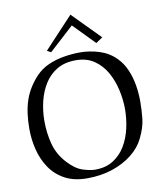

<svg xmlns="http://www.w3.org/2000/svg" viewBox="-99 -1003 936 1101"><g transform="rotate(-10 368.5 -452.5)"><path d="M41 -317.9Q41 -415 64 -483.4Q86.9 -551.8 142.1 -611.8Q174.3 -646 217 -665Q259.8 -684.1 308.3 -692.1Q356.9 -700.2 402.8 -700.2Q459 -700.2 514.9 -682.6Q570.8 -665 610.8 -624Q641.6 -593.3 660.4 -549.6Q679.2 -505.9 687 -458.5Q694.8 -411.1 694.8 -363.8Q694.8 -314.9 689.5 -263.9Q684.1 -212.9 653.8 -151.9Q629.9 -103 581.1 -64.5Q532.2 -25.9 465.6 -3.9Q398.9 18.1 319.8 18.1Q242.7 18.1 189.5 -11Q136.2 -40 103.5 -88.6Q70.8 -137.2 55.9 -196.5Q41 -255.9 41 -317.9ZM133.8 -348.1Q133.8 -278.3 150.4 -214.6Q167 -150.9 212.9 -100.1Q257.8 -50.3 301 -36.6Q344.2 -22.9 373 -22.9Q435.1 -22.9 478.5 -50.5Q522 -78.1 549.1 -123.5Q576.2 -168.9 588.6 -224.4Q601.1 -279.8 601.1 -335.9Q601.1 -389.2 588.6 -446Q576.2 -502.9 549.1 -551.5Q522 -600.1 478 -630.1Q434.1 -660.2 371.1 -660.2Q306.2 -660.2 261 -633.1Q215.8 -606 188 -561Q160.2 -516.1 147 -460.7Q133.8 -405.3 133.8 -348.1ZM386.7 -922.9 543.9 -763.2 504.9 -736.8 383.8 -860.8 240.7 -730 217.8 -742.2Z"/></g></svg>

Font: Aref Ruqaa
Style: Regular
Weight: 400
Designer: Abdullah Aref
Version: Version 1.002